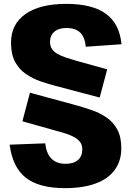

<svg xmlns="http://www.w3.org/2000/svg" viewBox="-20 -847 681 994"><path d="M316 127Q182 127 113.5 73Q45 19 30 -98L214 -105Q220 -52 246.5 -25.5Q273 1 320 1Q361 1 383.5 -18.5Q406 -38 406 -74Q406 -96 395.5 -110.5Q385 -125 367 -135.5Q349 -146 325 -154Q301 -162 274 -169L96 -219L135 -367L378 -301Q417 -290 457.5 -276Q498 -262 532 -238.5Q566 -215 587 -177Q608 -139 608 -79Q608 -14 574 32.5Q540 79 475 103Q410 127 316 127ZM269 -402Q230 -412 189.5 -426Q149 -440 114 -464Q79 -488 58 -527Q37 -566 37 -626Q37 -722 112 -774.5Q187 -827 323 -827Q458 -827 528.5 -775.5Q599 -724 609 -618L424 -605Q420 -654 395.5 -678Q371 -702 323 -702Q284 -702 261.5 -683Q239 -664 239 -630Q239 -608 249.5 -593Q260 -578 278.5 -567.5Q297 -557 321.5 -549Q346 -541 373 -533L535 -488L496 -342Z"/></svg>

Font: Pathway Extreme SemiCondensed ExtraBold
Style: Regular
Weight: 800
Width: 4
Version: Version 1.001;gftools[0.9.26]